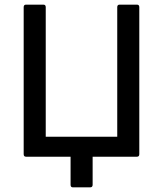

<svg xmlns="http://www.w3.org/2000/svg" viewBox="-20 -675 702 827"><path d="M294 132Q284 132 284 121V0H92Q82 0 82 -11V-644Q82 -655 92 -655H167Q177 -655 177 -644V-86H485V-644Q485 -655 495 -655H570Q580 -655 580 -644V-11Q580 0 570 0H379V121Q379 132 368 132Z"/></svg>

Font: Sofia Sans Medium
Style: Regular
Weight: 500
Designer: Botio Nikoltchev, Ani Petrova
Foundry: lettersoup
Version: Version 4.101; ttfautohint (v1.8.4.7-5d5b)